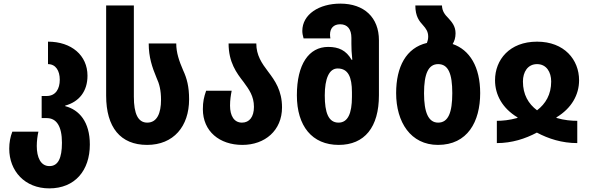

<svg xmlns="http://www.w3.org/2000/svg" viewBox="-20 -790 3257 1060"><path d="M252 250C394 250 476 151 476 8C476 -118 417 -184 340 -204V-207C417 -228 463 -286 463 -372C463 -484 375 -560 245 -560V-436C288 -436 310 -399 310 -350C310 -300 288 -260 237 -260H210V-138H238C292 -138 322 -93 322 -2C322 83 301 127 253 127C204 127 183 78 183 16C183 -12 187 -41 192 -63H48C37 -35 31 -3 31 31C31 154 117 250 252 250Z M792 10C938 10 1024 -92 1024 -242C1024 -311 1012 -357 991 -402C969 -453 953 -499 953 -550H801C801 -474 820 -419 844 -361C860 -327 869 -291 869 -239C869 -165 847 -113 793 -113C742 -113 719 -162 719 -256V-760H566V-262C566 -87 645 10 792 10Z M1318 10C1443 10 1537 -70 1537 -197C1537 -290 1498 -345 1460 -395C1425 -441 1395 -485 1395 -550H1242C1242 -446 1286 -387 1325 -337C1355 -296 1382 -259 1382 -200C1382 -145 1357 -113 1316 -113C1272 -113 1250 -151 1250 -207C1250 -238 1254 -263 1259 -289H1118C1106 -254 1100 -229 1100 -187C1100 -65 1192 10 1318 10Z M1850 10C1993 10 2072 -88 2072 -264V-568C2072 -693 1991 -770 1859 -770C1742 -770 1649 -711 1649 -619C1649 -606 1652 -592 1656 -578H1804C1803 -585 1802 -592 1802 -599C1802 -633 1821 -656 1858 -656C1899 -656 1920 -628 1920 -581V-548C1920 -523 1921 -497 1925 -460H1921C1891 -512 1850 -531 1792 -531C1685 -531 1619 -435 1619 -264C1619 -94 1703 10 1850 10ZM1849 -113C1793 -113 1773 -169 1773 -263C1773 -356 1797 -412 1844 -412C1902 -412 1923 -365 1923 -281V-255C1923 -163 1900 -113 1849 -113Z M2479 -547C2489 -563 2495 -582 2495 -606C2495 -645 2475 -668 2456 -689C2436 -709 2421 -728 2420 -760H2273C2273 -699 2295 -673 2316 -650C2331 -633 2344 -616 2344 -588C2344 -575 2341 -563 2337 -553C2222 -526 2167 -421 2167 -276C2167 -116 2247 10 2398 10C2561 10 2631 -118 2631 -276C2631 -421 2573 -515 2479 -547ZM2399 -113C2345 -113 2321 -170 2321 -275C2321 -383 2345 -436 2399 -436C2455 -436 2477 -383 2477 -276C2477 -169 2455 -113 2399 -113Z M2723 0C2806 0 2880 -24 2944 -58C3008 -24 3082 0 3167 0V-123C3136 -123 3095 -126 3052 -139V-142C3135 -192 3177 -266 3177 -347C3177 -460 3096 -560 2945 -560C2793 -560 2713 -460 2713 -347C2713 -266 2754 -192 2837 -142V-139C2791 -126 2753 -123 2723 -123ZM2945 -181C2897 -217 2867 -268 2867 -340C2867 -392 2893 -436 2945 -436C2997 -436 3023 -392 3023 -340C3023 -268 2992 -217 2945 -181Z"/></svg>

Font: Noto Sans Georgian Condensed ExtraBold
Style: Regular
Weight: 800
Width: 3
Designer: Monotype Design Team, Akaki Razmadze
Foundry: Google LLC
Version: Version 2.005